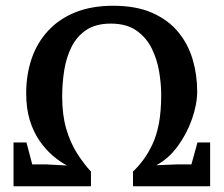

<svg xmlns="http://www.w3.org/2000/svg" viewBox="-20 -647 779 667"><path d="M27 0V-152H72L92 -76H138L213 -72Q188 -85 163 -106.5Q138 -128 117 -158.5Q96 -189 83.5 -229.5Q71 -270 71 -323Q71 -388 90 -443.5Q109 -499 147.5 -540.5Q186 -582 242.5 -604.5Q299 -627 373 -627Q453 -627 508.5 -602.5Q564 -578 598.5 -536.5Q633 -495 649 -441.5Q665 -388 665 -330Q665 -285 647 -233.5Q629 -182 597 -138.5Q565 -95 523 -73L598 -76H645L666 -152H710V0H442V-51Q461 -69 478 -92Q495 -115 509.5 -145.5Q524 -176 532 -218Q540 -260 540 -318Q540 -355 533 -397.5Q526 -440 507.5 -478Q489 -516 454.5 -540.5Q420 -565 365 -565Q313 -565 280 -543Q247 -521 228.5 -484Q210 -447 203 -402Q196 -357 196 -311Q196 -248 210 -200Q224 -152 247 -115.5Q270 -79 296 -51V0Z"/></svg>

Font: Manuale SemiBold
Style: Italic
Weight: 600
Italic angle: -11°
Designer: Eduardo Tunni / Pablo Cosgaya
Foundry: Eduardo Tunni / Pablo Cosgaya
Version: Version 1.002